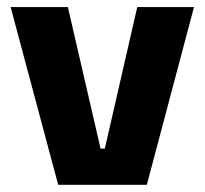

<svg xmlns="http://www.w3.org/2000/svg" viewBox="-20 -511 566 531"><path d="M269.9 -100.1 359.6 -491.4H516.5L386.1 0H140.9L9.4 -491.4H167.7L258.1 -100.1Z"/></svg>

Font: Anek Tamil Medium
Style: Regular
Weight: 500
Designer: Aadarsh Rajan (Tamil), Yesha Goshar (Latin)
Foundry: Ek Type
Version: Version 1.003